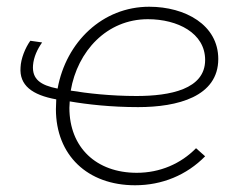

<svg xmlns="http://www.w3.org/2000/svg" viewBox="-20 -544 722 570"><path d="M381 6C461 6 534 -24 589 -80L562 -104C517 -58 455 -31 386 -31C266 -31 186 -106 186 -224L187 -243C239 -234 310 -226 390 -226C507 -226 628 -257 628 -369C628 -470 530 -524 423 -524C284 -524 176 -419 151 -281C100 -291 75 -309 78 -350C80 -375 91 -398 105 -418L70 -423C55 -402 42 -370 41 -344C37 -291 75 -262 147 -249L146 -220C146 -83 240 6 381 6ZM190 -275C210 -392 297 -487 419 -487C507 -487 589 -446 589 -366C589 -279 485 -259 385 -259C308 -259 239 -267 190 -275Z"/></svg>

Font: Fixel Display 20240404 ExLight
Style: Italic
Weight: 200
Italic angle: -10°
Designer: AlfaBravo + MacPaw
Foundry: Kyrylo Tkachov, Marchela Mozhyna, Serhii Makarenko, Maria Weinstein, Zakhar Kryvoshyya
Version: Version 1.211;Glyphs 3.2 (3225)